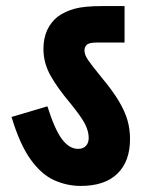

<svg xmlns="http://www.w3.org/2000/svg" viewBox="-20 -642 471 632"><path d="M408 -184Q408 -111 366.5 -70.5Q325 -30 246 -30Q200 -30 158 -49Q116 -68 80.5 -117.5Q45 -167 18 -257L136 -292Q160 -216 184 -184Q208 -152 237 -152Q254 -152 263 -162Q272 -172 272 -188Q272 -209 260.5 -232.5Q249 -256 210 -304Q171 -350 147 -392Q123 -434 123 -481Q123 -550 171 -588Q195 -605 226.5 -613.5Q258 -622 317 -622H390V-502H300Q274 -502 266 -495Q258 -487 258 -476Q258 -462 269.5 -445Q281 -428 316 -385Q351 -343 371 -309.5Q391 -276 399.5 -246.5Q408 -217 408 -184Z"/></svg>

Font: Noto Sans ExtraCondensed ExtraBold
Style: Italic
Weight: 800
Width: 2
Italic angle: -12°
Designer: Monotype Design Team
Foundry: Monotype Imaging Inc.
Version: Version 2.013; ttfautohint (v1.8.4.7-5d5b)